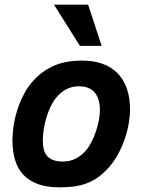

<svg xmlns="http://www.w3.org/2000/svg" viewBox="-20 -786 609 821"><path d="M33.2 -186Q33.2 -212.4 37.8 -245.6Q42.5 -278.8 53.5 -314.2Q64.5 -349.6 82.5 -384Q100.6 -418.5 127.9 -446.8Q164.6 -485.4 213.4 -506.1Q262.2 -526.9 332 -526.9Q378.4 -526.9 416.3 -513.9Q454.1 -501 480.7 -474.9Q507.3 -448.7 521.7 -409.2Q536.1 -369.6 536.1 -316.9Q536.1 -293 530.8 -260Q525.4 -227.1 513.4 -191.7Q501.5 -156.2 481.7 -121.1Q461.9 -85.9 433.1 -57.1Q412.6 -36.6 391.6 -22.9Q370.6 -9.3 346.7 -0.7Q322.8 7.8 295.4 11.5Q268.1 15.1 234.9 15.1Q180.2 15.1 141.8 1Q103.5 -13.2 79.3 -39.3Q55.2 -65.4 44.2 -102.5Q33.2 -139.6 33.2 -186ZM163.1 -184.1Q163.1 -163.1 167.5 -146.5Q171.9 -129.9 181.9 -118.7Q191.9 -107.4 208.3 -101.3Q224.6 -95.2 248 -95.2Q279.8 -95.2 304 -107.9Q328.1 -120.6 347.2 -142.1Q360.4 -157.7 371.6 -179.7Q382.8 -201.7 390.6 -225.3Q398.4 -249 402.8 -272.2Q407.2 -295.4 407.2 -314Q407.2 -363.8 385 -390.4Q362.8 -417 316.9 -417Q286.1 -417 261.7 -403.3Q237.3 -389.6 219.2 -367.2Q206.5 -351.1 196 -329.1Q185.5 -307.1 178.2 -282.7Q170.9 -258.3 167 -232.9Q163.1 -207.5 163.1 -184.1ZM321.8 -589.8 210.9 -766.1H356.9L414.6 -589.8Z"/></svg>

Font: Clear Sans
Style: Bold Italic
Weight: 700
Italic angle: -12°
Foundry: Intel Corporation
Version: Version 1.00